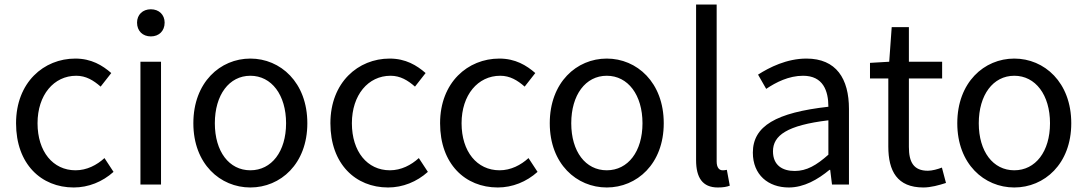

<svg xmlns="http://www.w3.org/2000/svg" viewBox="-20 -816 4808 849"><path d="M306 13C371 13 433 -12 482 -56L442 -117C408 -86 364 -63 314 -63C214 -63 146 -146 146 -271C146 -396 218 -481 317 -481C360 -481 393 -461 425 -433L472 -493C433 -527 384 -557 313 -557C174 -557 51 -452 51 -271C51 -91 162 13 306 13Z M647 -655C683 -655 708 -679 708 -716C708 -751 683 -775 647 -775C611 -775 586 -751 586 -716C586 -679 611 -655 647 -655ZM601 0H692V-543H601Z M1087 13C1220 13 1339 -91 1339 -271C1339 -452 1220 -557 1087 -557C954 -557 835 -452 835 -271C835 -91 954 13 1087 13ZM1087 -63C993 -63 930 -146 930 -271C930 -396 993 -481 1087 -481C1181 -481 1245 -396 1245 -271C1245 -146 1181 -63 1087 -63Z M1696 13C1761 13 1823 -12 1872 -56L1832 -117C1798 -86 1754 -63 1704 -63C1604 -63 1536 -146 1536 -271C1536 -396 1608 -481 1707 -481C1750 -481 1783 -461 1815 -433L1862 -493C1823 -527 1774 -557 1703 -557C1564 -557 1441 -452 1441 -271C1441 -91 1552 13 1696 13Z M2181 13C2246 13 2308 -12 2357 -56L2317 -117C2283 -86 2239 -63 2189 -63C2089 -63 2021 -146 2021 -271C2021 -396 2093 -481 2192 -481C2235 -481 2268 -461 2300 -433L2347 -493C2308 -527 2259 -557 2188 -557C2049 -557 1926 -452 1926 -271C1926 -91 2037 13 2181 13Z M2663 13C2796 13 2915 -91 2915 -271C2915 -452 2796 -557 2663 -557C2530 -557 2411 -452 2411 -271C2411 -91 2530 13 2663 13ZM2663 -63C2569 -63 2506 -146 2506 -271C2506 -396 2569 -481 2663 -481C2757 -481 2821 -396 2821 -271C2821 -146 2757 -63 2663 -63Z M3154 13C3179 13 3194 10 3207 5L3194 -65C3184 -63 3180 -63 3175 -63C3161 -63 3149 -74 3149 -102V-796H3058V-108C3058 -31 3086 13 3154 13Z M3468 13C3535 13 3596 -22 3648 -65H3651L3659 0H3734V-334C3734 -468 3678 -557 3546 -557C3459 -557 3382 -518 3332 -486L3368 -423C3411 -452 3468 -481 3531 -481C3620 -481 3643 -414 3643 -344C3412 -318 3309 -259 3309 -141C3309 -43 3377 13 3468 13ZM3494 -60C3440 -60 3398 -85 3398 -147C3398 -217 3460 -262 3643 -284V-132C3590 -85 3547 -60 3494 -60Z M4063 13C4096 13 4132 3 4163 -7L4145 -75C4127 -68 4102 -61 4083 -61C4020 -61 3999 -99 3999 -166V-469H4146V-543H3999V-696H3923L3912 -543L3827 -538V-469H3908V-168C3908 -60 3947 13 4063 13Z M4465 13C4598 13 4717 -91 4717 -271C4717 -452 4598 -557 4465 -557C4332 -557 4213 -452 4213 -271C4213 -91 4332 13 4465 13ZM4465 -63C4371 -63 4308 -146 4308 -271C4308 -396 4371 -481 4465 -481C4559 -481 4623 -396 4623 -271C4623 -146 4559 -63 4465 -63Z"/></svg>

Font: Noto Sans JP
Style: Regular
Weight: 400
Designer: Ryoko NISHIZUKA  (kana, bopomofo & ideographs); Paul D. Hunt (Latin, Greek & Cyrillic); Sandoll Communications , Soo-you
Foundry: Adobe
Version: Version 2.002;hotconv 1.0.116;makeotfexe 2.5.65601